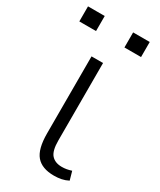

<svg xmlns="http://www.w3.org/2000/svg" viewBox="-220 -774 704 846"><g transform="rotate(30 132.0 -350.5)"><path d="M147.5 -527.8V-133.8Q147.5 -81.1 165.8 -60.8Q184.1 -40.5 218.3 -40.5Q231.4 -40.5 242.4 -42.5Q253.4 -44.4 267.1 -48.8L279.3 -5.4Q262.2 3.4 245.1 6.8Q228 10.3 207.5 10.3Q146.5 10.3 117.7 -23.2Q88.9 -56.6 88.9 -136.2V-527.8ZM279.3 -634.3H194.8V-710.9H279.3ZM50.3 -634.3H-34.7V-710.9H50.3Z"/></g></svg>

Font: Franko
Style: Light
Weight: 300
Designer: Google
Version: Version 1.200310; 2013